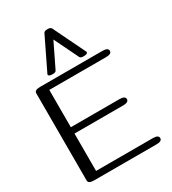

<svg xmlns="http://www.w3.org/2000/svg" viewBox="-223 -1063 1054 1178"><g transform="rotate(-30 303.5 -473.5)"><path d="M48.8 -640.6Q48.8 -662.6 88.4 -662.6H530.8Q570.3 -662.6 570.3 -640.6Q570.3 -618.2 530.8 -618.2H128.4V-354H472.7Q512.7 -354 512.7 -331.5Q512.7 -309.1 472.7 -309.1H128.4V-44.4H530.8Q570.3 -44.4 570.3 -22Q570.3 0 530.8 0H88.4Q48.8 0 48.8 -22ZM443.4 -704.6Q443.4 -691.4 414.1 -691.4Q393.6 -691.4 388.2 -701.7L304.7 -873.5L221.2 -701.7Q216.3 -691.4 195.3 -691.4Q166 -691.4 166 -704.6Q166 -707.5 167 -708.5L277.3 -936Q282.2 -946.8 304.7 -946.8Q326.7 -946.8 332 -936L442.4 -708.5Q443.4 -707.5 443.4 -704.6Z"/></g></svg>

Font: Gayathri
Style: Regular
Weight: 400
Designer: Binoy Dominic <binoy.domenic@gmail.com>
Foundry: SMC
Version: Version 1.000